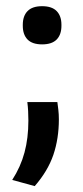

<svg xmlns="http://www.w3.org/2000/svg" viewBox="-20 -482 276 636"><path d="M170 -144Q171.5 -134 173.2 -118.8Q175 -103.5 175 -86.5Q175 -23 156.8 30.8Q138.5 84.5 95 134.5L20.5 114Q48.5 70.5 61.2 23Q74 -24.5 74 -82.5Q74 -99 73.2 -113.8Q72.5 -128.5 70.5 -144ZM119.5 -335Q87 -335 71.2 -351.2Q55.5 -367.5 55.5 -396.5V-400Q55.5 -429 71.2 -445.2Q87 -461.5 119.5 -461.5Q152 -461.5 167.8 -445.2Q183.5 -429 183.5 -400V-396.5Q183.5 -367.5 167.8 -351.2Q152 -335 119.5 -335Z"/></svg>

Font: Anek Gurmukhi Medium SemiExpanded
Style: Regular
Weight: 500
Width: 6
Version: Version 1.003